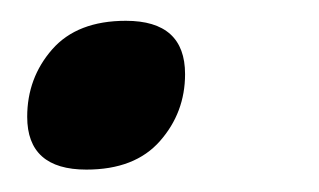

<svg xmlns="http://www.w3.org/2000/svg" viewBox="-20 -150 299 180"><path d="M98 -130.5Q153.5 -130.5 153.5 -80.5Q153.5 -44.5 130 -17.8Q106.5 9 61 9Q5.5 9 5.5 -40.5Q5.5 -77 29 -103.8Q52.5 -130.5 98 -130.5Z"/></svg>

Font: Newsreader 6pt
Style: Italic
Weight: 400
Italic angle: -17°
Designer: Hugues Gentile
Foundry: Production Type
Version: Version 1.003; ttfautohint (v1.8.3)